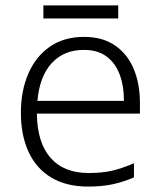

<svg xmlns="http://www.w3.org/2000/svg" viewBox="-20 -678 592 708"><path d="M290 -542Q358 -542 404 -510.5Q450 -479 473 -424Q496 -369 496 -298V-259H116Q117 -153 166 -96.5Q215 -40 307 -40Q356 -40 393 -48.5Q430 -57 474 -76V-24Q435 -7 395.5 1.5Q356 10 305 10Q225 10 169.5 -23Q114 -56 85.5 -117.5Q57 -179 57 -262Q57 -343 84.5 -406.5Q112 -470 164 -506Q216 -542 290 -542ZM289 -494Q216 -494 171 -445.5Q126 -397 118 -306H437Q437 -362 421 -404Q405 -446 372.5 -470Q340 -494 289 -494ZM416 -658V-610H140V-658Z"/></svg>

Font: Noto Sans Khmer Light
Style: Regular
Weight: 300
Version: Version 2.003